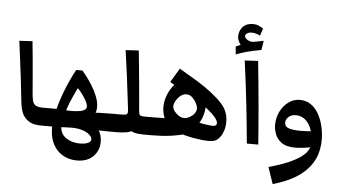

<svg xmlns="http://www.w3.org/2000/svg" viewBox="-62 -872 2179 1224"><g transform="rotate(5 1028.0 -260.5)"><path d="M221.7 0Q174.8 0 148.7 -13.9Q122.6 -27.8 104.5 -54.7Q95.7 -69.3 90.6 -87.9Q85.4 -106.4 82 -132.6Q78.6 -158.7 74.7 -195.8Q69.3 -247.6 63.5 -296.6Q57.6 -345.7 50.5 -400.9Q43.5 -456.1 34.2 -526.4L118.2 -531.2Q124 -477.5 129.4 -416.7Q134.8 -356 139.4 -302.2Q144 -248.5 146.5 -215.8Q148.9 -178.7 153.6 -157.7Q158.2 -136.7 170.4 -127Q184.6 -114.7 221.7 -114.7ZM221.7 0V-114.7Q241.2 -114.7 249.8 -101.8Q258.3 -88.9 258.3 -56.2Q258.3 -26.4 249 -13.2Q239.7 0 221.7 0Z M659.7 0Q616.2 0 579.8 -1.5Q543.5 -2.9 506.3 -12.2V-101.1Q543.9 -111.8 580.1 -113.3Q616.2 -114.7 659.7 -114.7ZM221.7 0V-114.7H325.7L308.6 0ZM221.7 0Q203.6 0 194.3 -13.2Q185.1 -26.4 185.1 -56.2Q185.1 -88.9 193.6 -101.8Q202.1 -114.7 221.7 -114.7ZM659.7 0V-114.7Q679.2 -114.7 687.7 -101.8Q696.3 -88.9 696.3 -56.2Q696.3 -26.4 687 -13.2Q677.7 0 659.7 0ZM465.3 201.7Q416 201.7 376.5 179.2Q336.9 156.7 313.7 114Q290.5 71.3 290.5 9.8Q290.5 -38.6 305.4 -101.3Q320.3 -164.1 347.4 -233.9Q374.5 -303.7 411.6 -372.6H451.7Q458.5 -365.2 476.6 -342Q494.6 -318.8 515.1 -286.4Q535.6 -253.9 550.3 -217.8Q564.9 -181.6 564.9 -148.9Q564.9 -116.2 550.8 -95.7Q536.6 -75.2 523.4 -62.5V-60.1Q564 -40 585.7 -6.1Q607.4 27.8 607.4 69.8Q607.4 126 570.1 163.8Q532.7 201.7 465.3 201.7ZM475.1 92.3Q483.4 92.3 499 90.8Q514.6 89.4 526.9 83.5Q546.4 75.2 546.4 59.6Q546.4 46.9 531.7 32.2Q520 20.5 501.2 12.2Q482.4 3.9 457.5 -0.5Q432.6 -4.9 402.3 -3.4L305.2 0.5L353 -41.5Q348.6 -23.9 348.6 -8.3Q348.6 40.5 386 66.4Q423.3 92.3 475.1 92.3ZM360.8 -78.6 345.7 -112.3Q361.8 -111.3 375.7 -110.6Q389.6 -109.9 403.8 -109.9Q447.8 -109.9 473.9 -117.9Q500 -126 500 -146Q500 -160.2 486.3 -185.8Q472.7 -211.4 449 -239.7Q425.3 -268.1 396 -291L446.8 -286.1Q423.8 -244.1 399.2 -187.5Q374.5 -130.9 360.8 -78.6Z M659.7 0V-114.7H724.6Q751.5 -114.7 758.5 -120.6Q765.6 -126.5 762.7 -151.4Q761.2 -164.6 759.5 -178Q757.8 -191.4 756.3 -204.6Q746.6 -287.6 735.6 -372.8Q724.6 -458 714.4 -526.4L798.3 -531.2Q803.2 -483.9 808.8 -426.8Q814.5 -369.6 819.6 -314Q824.7 -258.3 828.6 -214.4Q832.5 -170.4 834 -149.9Q835.4 -128.4 841.6 -121.6Q847.7 -114.7 870.6 -114.7H896V0H876Q841.3 0 816.4 -6.1Q791.5 -12.2 778.3 -34.7H827.6Q801.8 -11.7 771.7 -5.9Q741.7 0 704.6 0ZM659.7 0Q641.6 0 632.3 -13.2Q623 -26.4 623 -56.2Q623 -88.9 631.6 -101.8Q640.1 -114.7 659.7 -114.7ZM896 0V-114.7Q915.5 -114.7 924.1 -101.8Q932.6 -88.9 932.6 -56.2Q932.6 -26.4 923.3 -13.2Q914.1 0 896 0Z M1291.5 4.4Q1252 4.4 1195.6 -5.6Q1139.2 -15.6 1089.4 -33.7L1159.2 -31.2Q1101.6 -14.6 1048.1 -7.3Q994.6 0 929.2 0H896V-114.7H921.9Q952.1 -114.7 980.7 -115.5Q1009.3 -116.2 1037.1 -117.7L1015.6 -89.4Q1000.5 -110.4 993.2 -135.3Q985.8 -160.2 985.8 -186Q985.8 -231 1006.3 -276.1Q1026.9 -321.3 1064.9 -355L1087.4 -304.7L1015.6 -349.1L1069.3 -438.5Q1130.4 -403.3 1184.1 -370.6Q1237.8 -337.9 1279.8 -304.7Q1324.2 -269.5 1348.9 -241.7Q1373.5 -213.9 1383.5 -186.3Q1393.6 -158.7 1393.6 -124.5Q1393.6 -93.3 1385 -69.1Q1376.5 -44.9 1368.7 -34.2Q1352.1 -11.2 1336.7 -3.4Q1321.3 4.4 1291.5 4.4ZM1121.1 -127.4Q1139.2 -127 1157 -136.5Q1174.8 -146 1187 -160.9Q1199.2 -175.8 1199.7 -191.9Q1200.2 -208 1190.4 -227.3Q1180.7 -246.6 1166.3 -261Q1151.9 -275.4 1138.2 -277.8Q1112.8 -283.2 1092.5 -268.6Q1072.3 -253.9 1060.3 -232.9Q1048.3 -211.9 1048.3 -196.3Q1048.3 -181.2 1060.1 -165.3Q1071.8 -149.4 1088.6 -138.7Q1105.5 -127.9 1121.1 -127.4ZM1204.1 -78.1 1171.9 -119.6Q1211.9 -106.9 1248.8 -100.8Q1285.6 -94.7 1305.2 -93.8Q1319.3 -92.8 1327.1 -97.7Q1335 -102.5 1335 -112.3Q1335 -121.6 1329.8 -130.9Q1324.7 -140.1 1316.4 -150.4Q1299.3 -171.4 1271.5 -193.6Q1243.7 -215.8 1210.4 -238.3L1254.4 -244.1Q1261.2 -148.4 1204.1 -78.1ZM896 0Q877.9 0 868.7 -13.2Q859.4 -26.4 859.4 -56.2Q859.4 -88.9 867.9 -101.8Q876.5 -114.7 896 -114.7Z M1536.1 0Q1525.4 -120.6 1510.7 -252.2Q1496.1 -383.8 1476.6 -526.4L1562 -531.2Q1577.1 -386.7 1588.9 -254.2Q1600.6 -121.6 1609.4 0ZM1418 -560.5 1416 -561 1411.6 -609.9 1458 -631.3 1460.4 -612.3Q1443.4 -618.2 1432.4 -637.9Q1421.4 -657.7 1421.4 -675.8Q1421.4 -712.4 1444.6 -737.5Q1467.8 -762.7 1509.8 -762.7Q1529.3 -762.7 1545.9 -755.6Q1562.5 -748.5 1575.2 -738.8L1560.1 -692.9Q1544.9 -700.2 1531.7 -703.9Q1518.6 -707.5 1505.9 -707.5Q1488.8 -707.5 1477.1 -700.2Q1465.3 -692.9 1465.3 -681.6Q1465.3 -668.9 1485.1 -657.7Q1504.9 -646.5 1523.4 -649.9Q1531.7 -651.4 1547.4 -654.5Q1563 -657.7 1586.4 -662.1L1576.7 -602.5Q1521.5 -592.8 1482.4 -582Q1443.4 -571.3 1418 -560.5Z M1722.7 242.7 1686.5 136.7Q1758.8 116.7 1809.6 95Q1860.4 73.2 1891.6 50.3Q1914.1 33.7 1926.8 15.6Q1939.5 -2.4 1943.4 -20.5L1940.9 -92.8Q1936 -119.1 1926.3 -140.4Q1916.5 -161.6 1902.6 -176.5Q1888.7 -191.4 1870.8 -199.5Q1853 -207.5 1832.5 -207.5Q1802.2 -207.5 1785.2 -191.2Q1768.1 -174.8 1768.1 -156.2Q1768.1 -127.9 1796.4 -119.4Q1824.7 -110.8 1867.7 -110.8Q1884.8 -110.8 1905.3 -111.8Q1925.8 -112.8 1949.7 -114.7L1970.7 -18.1Q1924.3 -7.3 1895 -4.2Q1865.7 -1 1845.7 -1Q1789.1 -1 1758.5 -22.7Q1728 -44.4 1716.6 -75.2Q1705.1 -106 1705.1 -133.3Q1705.1 -180.2 1724.6 -219.7Q1744.1 -259.3 1776.9 -283.2Q1809.6 -307.1 1849.1 -307.1Q1890.6 -307.1 1920.9 -285.4Q1951.2 -263.7 1970.9 -227.8Q1990.7 -191.9 2000.2 -149.4Q2009.8 -106.9 2009.8 -65.9Q2009.8 -15.6 1995.6 29.3Q1981.4 74.2 1949.7 112.3Q1916 153.8 1860.1 186.8Q1804.2 219.7 1722.7 242.7Z"/></g></svg>

Font: Markazi Text
Style: Regular
Weight: 400
Designer: Borna Izadpanah (Arabic designer), Fiona Ross (Arabic design director) and Florian Runge (Latin designer)
Foundry: Borna Izadpanah and Florian Runge
Version: Version 1.000